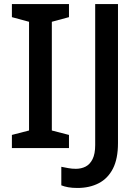

<svg xmlns="http://www.w3.org/2000/svg" viewBox="-20 -734 692 952"><path d="M322 0H39V-65L124 -87V-626L39 -649V-714H322V-649L237 -626V-87L322 -65ZM364 198Q338 198 318.5 194.5Q299 191 284 185V93Q300 96 318 99.5Q336 103 356 103Q383 103 404.5 92Q426 81 439 55Q452 29 452 -15V-714H565V-24Q565 53 540 102Q515 151 469.5 174.5Q424 198 364 198Z"/></svg>

Font: Noto Sans Oriya Medium
Style: Regular
Weight: 500
Version: Version 2.003